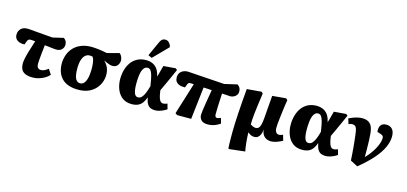

<svg xmlns="http://www.w3.org/2000/svg" viewBox="-91 -1431 4803 2268"><g transform="rotate(15 2310.5 -297.0)"><path d="M308 14Q244 14 210 -3.5Q176 -21 163.5 -50Q151 -79 151 -113Q151 -139 158 -175Q165 -211 181 -267Q197 -323 225 -407Q208 -409 193 -410Q178 -411 167 -411Q154 -411 144 -404.5Q134 -398 126 -375L113 -339Q84 -336 55.5 -344.5Q27 -353 9 -373.5Q-9 -394 -9 -427Q-9 -474 24 -503.5Q57 -533 121 -527L410 -503L542 -534Q566 -517 573.5 -497.5Q581 -478 581 -460Q581 -425 557 -401Q533 -377 489 -377Q478 -377 457.5 -379.5Q437 -382 409 -385Q381 -388 347 -392Q345 -375 343.5 -359Q342 -343 340 -327.5Q338 -312 336.5 -297.5Q335 -283 334 -269Q333 -255 331.5 -242.5Q330 -230 329 -217.5Q328 -205 327.5 -194.5Q327 -184 326.5 -175Q326 -166 326 -157Q326 -127 339.5 -112Q353 -97 377 -97Q401 -97 421.5 -107.5Q442 -118 465 -136L506 -73Q486 -48 453 -28.5Q420 -9 382.5 2.5Q345 14 308 14Z M861 14Q791 14 740 -5Q689 -24 657 -59Q625 -94 610 -141Q595 -188 596 -244Q598 -298 616 -346.5Q634 -395 669.5 -433Q705 -471 759.5 -493.5Q814 -516 889 -516Q910 -516 937 -513.5Q964 -511 990.5 -507.5Q1017 -504 1040 -499.5Q1063 -495 1077 -492L1224 -531Q1244 -517 1253.5 -493Q1263 -469 1263 -449Q1263 -434 1256 -413.5Q1249 -393 1230.5 -377.5Q1212 -362 1176 -363Q1162 -363 1145 -368.5Q1128 -374 1110 -382Q1092 -390 1075 -398L1074 -396Q1096 -375 1111 -350Q1126 -325 1133 -295.5Q1140 -266 1139 -232Q1138 -191 1121.5 -148Q1105 -105 1071.5 -68Q1038 -31 986 -8.5Q934 14 861 14ZM864 -65Q890 -65 909 -83.5Q928 -102 940 -142Q952 -182 954 -247Q955 -296 951 -327.5Q947 -359 941 -378Q935 -397 926 -408Q916 -410 908 -411Q900 -412 893 -412Q861 -412 838 -392Q815 -372 802.5 -334Q790 -296 788 -240Q787 -179 795.5 -140.5Q804 -102 821.5 -83.5Q839 -65 864 -65Z M1516 15Q1447 15 1401.5 -19.5Q1356 -54 1333 -112Q1310 -170 1310 -238Q1310 -296 1324.5 -348.5Q1339 -401 1368.5 -442.5Q1398 -484 1444 -508Q1490 -532 1552 -532Q1579 -532 1605.5 -525Q1632 -518 1655.5 -501.5Q1679 -485 1696.5 -455.5Q1714 -426 1724 -380H1725Q1732 -401 1737.5 -422Q1743 -443 1749.5 -467Q1756 -491 1763 -517L1911 -529L1931 -513Q1908 -461 1886 -412Q1864 -363 1843.5 -318.5Q1823 -274 1803 -232L1806 -210Q1813 -163 1822.5 -136.5Q1832 -110 1844.5 -99Q1857 -88 1874 -88Q1886 -88 1898 -91.5Q1910 -95 1925 -101L1943 -36Q1928 -25 1905.5 -14Q1883 -3 1856 5.5Q1829 14 1800 14Q1772 14 1747.5 4Q1723 -6 1706.5 -33Q1690 -60 1681 -110H1680Q1666 -69 1644.5 -40.5Q1623 -12 1591.5 1.5Q1560 15 1516 15ZM1568 -82Q1595 -82 1614 -102.5Q1633 -123 1648.5 -160.5Q1664 -198 1677 -248L1673 -272Q1663 -338 1652 -376.5Q1641 -415 1626.5 -432Q1612 -449 1591 -449Q1569 -449 1553 -434.5Q1537 -420 1527 -392.5Q1517 -365 1512.5 -325Q1508 -285 1508 -233Q1508 -184 1514 -150.5Q1520 -117 1533.5 -99.5Q1547 -82 1568 -82ZM1605 -574 1560 -595 1637 -765Q1650 -796 1665.5 -810Q1681 -824 1707 -824Q1732 -824 1749.5 -807.5Q1767 -791 1777 -766V-749Z M2447 14Q2390 14 2366 -12.5Q2342 -39 2342 -74Q2342 -92 2346.5 -128Q2351 -164 2361.5 -227Q2372 -290 2389 -389Q2364 -391 2338.5 -392.5Q2313 -394 2288 -395L2242 1H2070L2046 -16L2166 -402Q2154 -403 2144 -403.5Q2134 -404 2125 -404Q2108 -404 2101 -397Q2094 -390 2087 -371L2076 -339Q2057 -338 2035.5 -340.5Q2014 -343 1994.5 -352.5Q1975 -362 1962.5 -380.5Q1950 -399 1950 -429Q1950 -462 1966 -485Q1982 -508 2011.5 -519.5Q2041 -531 2081 -527L2511 -498L2666 -534Q2690 -517 2698.5 -499Q2707 -481 2707 -458Q2707 -431 2693.5 -413Q2680 -395 2659 -385.5Q2638 -376 2616 -376Q2595 -378 2569.5 -379.5Q2544 -381 2517 -382Q2514 -331 2512 -290.5Q2510 -250 2509 -219Q2508 -188 2507.5 -165.5Q2507 -143 2507 -128Q2507 -115 2510 -106Q2513 -97 2519.5 -92.5Q2526 -88 2535 -88Q2541 -88 2553.5 -92Q2566 -96 2579 -101L2597 -36Q2583 -26 2560.5 -14Q2538 -2 2509 6Q2480 14 2447 14Z M2767 230 2757 225Q2755 199 2754 169.5Q2753 140 2753 102Q2753 64 2753 16Q2753 -22 2755.5 -78.5Q2758 -135 2762 -204.5Q2766 -274 2772 -351.5Q2778 -429 2785 -509L2961 -524L2981 -507Q2969 -423 2961 -362.5Q2953 -302 2948 -257.5Q2943 -213 2941 -180Q2939 -147 2939 -118Q2952 -109 2970 -101Q2988 -93 3004 -93Q3025 -93 3039 -105.5Q3053 -118 3061.5 -148.5Q3070 -179 3074 -232L3096 -509L3262 -524L3282 -507Q3276 -473 3270.5 -433Q3265 -393 3260 -352.5Q3255 -312 3250.5 -275Q3246 -238 3243.5 -207.5Q3241 -177 3241 -159Q3241 -139 3246 -122.5Q3251 -106 3262 -96Q3273 -86 3291 -86Q3302 -86 3314.5 -89.5Q3327 -93 3339 -99L3359 -31Q3345 -23 3328 -15Q3311 -7 3292.5 -0.5Q3274 6 3256.5 10Q3239 14 3225 14Q3187 14 3160.5 0Q3134 -14 3119.5 -39.5Q3105 -65 3104 -98H3103Q3099 -65 3089 -40Q3079 -15 3061 -0.5Q3043 14 3015 14Q2988 14 2968.5 2.5Q2949 -9 2937 -19H2936Q2936 5 2938 37Q2940 69 2943.5 102.5Q2947 136 2951 163.5Q2955 191 2959 208Z M3601 15Q3532 15 3486.5 -19.5Q3441 -54 3418 -112Q3395 -170 3395 -238Q3395 -296 3409.5 -348.5Q3424 -401 3453.5 -442.5Q3483 -484 3529 -508Q3575 -532 3637 -532Q3664 -532 3690.5 -525Q3717 -518 3740.5 -501.5Q3764 -485 3781.5 -455.5Q3799 -426 3809 -380H3810Q3817 -401 3822.5 -422Q3828 -443 3834.5 -467Q3841 -491 3848 -517L3996 -529L4016 -513Q3993 -461 3971 -412Q3949 -363 3928.5 -318.5Q3908 -274 3888 -232L3891 -210Q3898 -163 3907.5 -136.5Q3917 -110 3929.5 -99Q3942 -88 3959 -88Q3971 -88 3983 -91.5Q3995 -95 4010 -101L4028 -36Q4013 -25 3990.5 -14Q3968 -3 3941 5.5Q3914 14 3885 14Q3857 14 3832.5 4Q3808 -6 3791.5 -33Q3775 -60 3766 -110H3765Q3751 -69 3729.5 -40.5Q3708 -12 3676.5 1.5Q3645 15 3601 15ZM3653 -82Q3680 -82 3699 -102.5Q3718 -123 3733.5 -160.5Q3749 -198 3762 -248L3758 -272Q3748 -338 3737 -376.5Q3726 -415 3711.5 -432Q3697 -449 3676 -449Q3654 -449 3638 -434.5Q3622 -420 3612 -392.5Q3602 -365 3597.5 -325Q3593 -285 3593 -233Q3593 -184 3599 -150.5Q3605 -117 3618.5 -99.5Q3632 -82 3653 -82Z M4282 35 4192 -12Q4189 -62 4186.5 -99Q4184 -136 4181 -168Q4178 -200 4174.5 -235.5Q4171 -271 4165 -317Q4160 -367 4151.5 -391Q4143 -415 4130 -423Q4117 -431 4096 -431Q4088 -431 4077.5 -429Q4067 -427 4053 -420L4033 -485Q4051 -494 4077.5 -504.5Q4104 -515 4134 -522.5Q4164 -530 4194 -530Q4221 -530 4244.5 -523.5Q4268 -517 4286.5 -500.5Q4305 -484 4316.5 -455Q4328 -426 4332 -382Q4336 -343 4337.5 -293Q4339 -243 4339.5 -190.5Q4340 -138 4340 -94Q4374 -129 4399 -163Q4424 -197 4441 -228Q4458 -259 4468 -285Q4478 -311 4482 -331Q4486 -351 4486 -362Q4486 -379 4479 -389Q4472 -399 4449 -406L4407 -420Q4400 -472 4421 -501Q4442 -530 4488 -530Q4535 -530 4561.5 -500Q4588 -470 4588 -412Q4588 -346 4554.5 -274Q4521 -202 4452.5 -125Q4384 -48 4282 35Z"/></g></svg>

Font: Literata 18pt ExtraBold
Style: Italic
Weight: 800
Italic angle: -2°
Designer: Latin by Veronika Burian and Jose Scaglione. Greek by Irene Vlachou. Cyrillic by Vera Evstafieva
Foundry: TypeTogether
Version: Version 3.103;gftools[0.9.29]